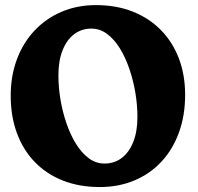

<svg xmlns="http://www.w3.org/2000/svg" viewBox="-20 -730 783 760"><path d="M359.8 -709.8Q440.3 -709.8 505.3 -684.1Q570.3 -658.4 616.7 -611.2Q663.2 -564 688 -498.8Q712.8 -433.6 712.8 -354.5Q712.8 -273.2 688.5 -206Q664.3 -138.9 619.4 -90.5Q574.6 -42.2 512.4 -15.9Q450.3 10.4 374.8 10.4Q294.6 10.4 229.6 -15Q164.6 -40.5 118.4 -88Q72.1 -135.5 47.3 -202.1Q22.4 -268.8 22.4 -351.2Q22.4 -429.9 47.1 -495.6Q71.7 -561.4 116.9 -609.2Q162.1 -657.1 223.8 -683.4Q285.6 -709.8 359.8 -709.8ZM524 -267.1Q524 -313.1 516 -361.9Q507.9 -410.6 492.5 -456.1Q477.1 -501.6 454.9 -537.9Q432.6 -574.1 404.2 -595.5Q375.8 -616.8 341.6 -616.8Q303 -616.8 273.6 -594.7Q244.3 -572.6 227.7 -531.1Q211.2 -489.6 211.2 -431.4Q211.2 -385.5 219.2 -336.9Q227.3 -288.3 242.7 -242.9Q258.1 -197.6 280.3 -161.4Q302.6 -125.2 331 -103.9Q359.5 -82.6 393.8 -82.6Q432.4 -82.6 461.7 -104.6Q490.9 -126.6 507.5 -168.1Q524 -209.5 524 -267.1Z"/></svg>

Font: Fraunces 144pt S100 Black
Style: Regular
Weight: 900
Version: Version 1.000